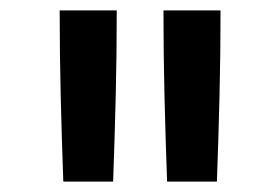

<svg xmlns="http://www.w3.org/2000/svg" viewBox="-20 -792 540 370"><path d="M302 -442Q299 -524 297 -606.5Q295 -689 295 -772H405Q405 -689 403 -606.5Q401 -524 398 -442ZM102 -442Q99 -524 97 -606.5Q95 -689 95 -772H205Q205 -689 203 -606.5Q201 -524 198 -442Z"/></svg>

Font: Iosevka Curly Semibold
Style: Regular
Weight: 600
Monospace: yes
Designer: Belleve Invis
Foundry: Belleve Invis
Version: Version 22.1.2; ttfautohint (v1.8.4)